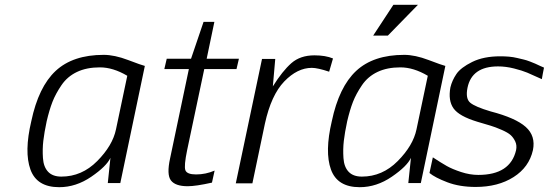

<svg xmlns="http://www.w3.org/2000/svg" viewBox="-20 -762 2281 798"><path d="M235 -28Q320 -28 384 -92.5Q448 -157 462 -224L509 -447Q450 -482 395 -482Q340 -482 300 -463Q260 -444 235.5 -408Q211 -372 198 -338.5Q185 -305 174 -258Q164 -211 160 -176.5Q156 -142 158.5 -105Q161 -68 180 -48Q199 -28 235 -28ZM582 -488 480 -1H428L439 -106Q423 -71 359.5 -27.5Q296 16 226 16Q133 16 106.5 -57.5Q80 -131 110 -258Q140 -401 211.5 -467.5Q283 -534 411 -534Q456 -534 512.5 -512.5Q569 -491 582 -488Z M673 -518H774L826 -671H871L839 -518H973L963 -475H829L758 -139Q744 -72 750.5 -54.5Q757 -37 795 -37Q835 -37 872 -53L861 -3Q794 12 760 12Q709 12 690.5 -12Q672 -36 687 -104L765 -475H663Z M1029 0H960L1069 -517H1124L1114 -403Q1154 -467 1191 -499.5Q1228 -532 1287 -532Q1333 -532 1364 -519L1348 -464Q1300 -480 1276 -480Q1216 -480 1161.5 -423.5Q1107 -367 1081 -248Z M1484 -28Q1569 -28 1633 -92.5Q1697 -157 1711 -224L1758 -447Q1699 -482 1644 -482Q1589 -482 1549 -463Q1509 -444 1484.5 -408Q1460 -372 1447 -338.5Q1434 -305 1423 -258Q1413 -211 1409 -176.5Q1405 -142 1407.5 -105Q1410 -68 1429 -48Q1448 -28 1484 -28ZM1831 -488 1729 -1H1677L1688 -106Q1672 -71 1608.5 -27.5Q1545 16 1475 16Q1382 16 1355.5 -57.5Q1329 -131 1359 -258Q1389 -401 1460.5 -467.5Q1532 -534 1660 -534Q1705 -534 1761.5 -512.5Q1818 -491 1831 -488ZM1615 -742H1717L1592 -614H1531Z M2059 -528Q2078 -528 2095.5 -526.5Q2113 -525 2129.5 -521Q2146 -517 2157 -514.5Q2168 -512 2183.5 -506Q2199 -500 2204.5 -497.5Q2210 -495 2225 -488Q2240 -481 2241 -481Q2239 -473 2236 -455.5Q2233 -438 2232 -433Q2193 -451 2171.5 -460Q2150 -469 2116 -477.5Q2082 -486 2050 -486Q1941 -486 1923 -397Q1914 -352 1934.5 -335Q1955 -318 2019 -299Q2123 -272 2165 -234.5Q2207 -197 2195 -138Q2179 -67 2114.5 -26Q2050 15 1957 15Q1890 15 1839 -4.5Q1788 -24 1765 -43Q1767 -54 1772 -75.5Q1777 -97 1779 -108Q1814 -85 1837 -72Q1860 -59 1896.5 -47Q1933 -35 1968 -35Q2101 -35 2125 -138Q2129 -158 2121.5 -174Q2114 -190 2102.5 -200.5Q2091 -211 2064.5 -222.5Q2038 -234 2019.5 -239.5Q2001 -245 1964 -256Q1888 -279 1865 -311.5Q1842 -344 1852 -399Q1859 -428 1877 -454.5Q1895 -481 1942.5 -504.5Q1990 -528 2059 -528Z"/></svg>

Font: Afta sans
Style: Italic
Weight: 400
Italic angle: -12°
Designer: par.qink
Foundry: Oriol Esparraguera Font
Version: Version 1.000